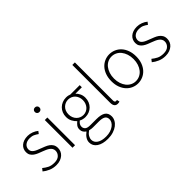

<svg xmlns="http://www.w3.org/2000/svg" viewBox="-28 -1421 2353 2353"><g transform="rotate(-45 1149.0 -244.0)"><path d="M208 12Q154 12 109 -7.5Q64 -27 32 -54L58 -87Q89 -61 124 -43.5Q159 -26 211 -26Q268 -26 296.5 -54.5Q325 -83 325 -121Q325 -143 314.5 -160Q304 -177 287 -189Q270 -201 249.5 -210Q229 -219 208 -227Q181 -237 153.5 -248Q126 -259 104 -274.5Q82 -290 68.5 -311.5Q55 -333 55 -364Q55 -390 65 -413.5Q75 -437 95 -454.5Q115 -472 143.5 -482Q172 -492 210 -492Q248 -492 284.5 -478Q321 -464 347 -442L323 -411Q299 -429 272 -441.5Q245 -454 208 -454Q180 -454 160 -446.5Q140 -439 126.5 -427Q113 -415 106.5 -399Q100 -383 100 -367Q100 -346 109.5 -331.5Q119 -317 135 -306Q151 -295 171.5 -286.5Q192 -278 213 -270Q241 -259 269 -248Q297 -237 319.5 -221Q342 -205 356 -181.5Q370 -158 370 -123Q370 -96 359.5 -71.5Q349 -47 328 -28.5Q307 -10 277 1Q247 12 208 12Z M497 0V-480H541V0ZM520 -596Q503 -596 491.5 -607Q480 -618 480 -635Q480 -654 491.5 -664.5Q503 -675 520 -675Q537 -675 548.5 -664.5Q560 -654 560 -635Q560 -618 548.5 -607Q537 -596 520 -596Z M883 231Q792 231 739 195Q686 159 686 98Q686 66 705 36Q724 6 757 -18V-22Q739 -33 727 -52Q715 -71 715 -99Q715 -131 733 -153.5Q751 -176 767 -187V-191Q744 -211 725.5 -245Q707 -279 707 -323Q707 -360 720 -391Q733 -422 756 -444.5Q779 -467 810 -479.5Q841 -492 876 -492Q896 -492 912 -488.5Q928 -485 939 -480H1102V-443H990Q1013 -423 1028 -391.5Q1043 -360 1043 -322Q1043 -285 1030 -254Q1017 -223 994.5 -200.5Q972 -178 941.5 -165.5Q911 -153 876 -153Q856 -153 834.5 -158Q813 -163 796 -173Q780 -160 768.5 -144Q757 -128 757 -104Q757 -78 776 -59.5Q795 -41 849 -41H952Q1033 -41 1071.5 -14.5Q1110 12 1110 69Q1110 100 1094 129.5Q1078 159 1048.5 181.5Q1019 204 977 217.5Q935 231 883 231ZM876 -188Q901 -188 923.5 -197.5Q946 -207 963 -225Q980 -243 990 -268Q1000 -293 1000 -323Q1000 -353 990 -378Q980 -403 963.5 -420Q947 -437 924 -446.5Q901 -456 876 -456Q850 -456 827.5 -446.5Q805 -437 788 -420Q771 -403 761 -378.5Q751 -354 751 -323Q751 -293 761 -268Q771 -243 788.5 -225Q806 -207 828.5 -197.5Q851 -188 876 -188ZM888 195Q928 195 961 184.5Q994 174 1017 157Q1040 140 1052.5 118.5Q1065 97 1065 74Q1065 34 1036.5 17.5Q1008 1 954 1H851Q843 1 826.5 -0.5Q810 -2 791 -7Q758 16 743 42Q728 68 728 94Q728 139 769.5 167Q811 195 888 195Z M1272 12Q1213 12 1213 -64V-719H1257V-58Q1257 -42 1263 -34.5Q1269 -27 1278 -27Q1281 -27 1284.5 -27Q1288 -27 1296 -29L1304 7Q1297 9 1290 10.5Q1283 12 1272 12Z M1625 12Q1582 12 1543 -5Q1504 -22 1474.5 -54Q1445 -86 1427.5 -132.5Q1410 -179 1410 -239Q1410 -299 1427.5 -346.5Q1445 -394 1474.5 -426Q1504 -458 1543 -475Q1582 -492 1625 -492Q1668 -492 1707.5 -475Q1747 -458 1776.5 -426Q1806 -394 1823.5 -346.5Q1841 -299 1841 -239Q1841 -179 1823.5 -132.5Q1806 -86 1776.5 -54Q1747 -22 1707.5 -5Q1668 12 1625 12ZM1625 -27Q1661 -27 1692.5 -42.5Q1724 -58 1746.5 -86Q1769 -114 1782 -153Q1795 -192 1795 -239Q1795 -287 1782 -326Q1769 -365 1746.5 -393.5Q1724 -422 1692.5 -437.5Q1661 -453 1625 -453Q1589 -453 1558 -437.5Q1527 -422 1504.5 -393.5Q1482 -365 1469 -326Q1456 -287 1456 -239Q1456 -192 1469 -153Q1482 -114 1504.5 -86Q1527 -58 1558 -42.5Q1589 -27 1625 -27Z M2101 12Q2047 12 2002 -7.5Q1957 -27 1925 -54L1951 -87Q1982 -61 2017 -43.5Q2052 -26 2104 -26Q2161 -26 2189.5 -54.5Q2218 -83 2218 -121Q2218 -143 2207.5 -160Q2197 -177 2180 -189Q2163 -201 2142.5 -210Q2122 -219 2101 -227Q2074 -237 2046.5 -248Q2019 -259 1997 -274.5Q1975 -290 1961.5 -311.5Q1948 -333 1948 -364Q1948 -390 1958 -413.5Q1968 -437 1988 -454.5Q2008 -472 2036.5 -482Q2065 -492 2103 -492Q2141 -492 2177.5 -478Q2214 -464 2240 -442L2216 -411Q2192 -429 2165 -441.5Q2138 -454 2101 -454Q2073 -454 2053 -446.5Q2033 -439 2019.5 -427Q2006 -415 1999.5 -399Q1993 -383 1993 -367Q1993 -346 2002.5 -331.5Q2012 -317 2028 -306Q2044 -295 2064.5 -286.5Q2085 -278 2106 -270Q2134 -259 2162 -248Q2190 -237 2212.5 -221Q2235 -205 2249 -181.5Q2263 -158 2263 -123Q2263 -96 2252.5 -71.5Q2242 -47 2221 -28.5Q2200 -10 2170 1Q2140 12 2101 12Z"/></g></svg>

Font: CV Source Sans Light
Style: Regular
Weight: 300
Designer: Paul D. Hunt
Foundry: Adobe Systems Incorporated
Version: Version 3.001